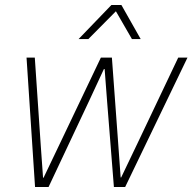

<svg xmlns="http://www.w3.org/2000/svg" viewBox="-20 -747 769 767"><path d="M120 0 86 -517H119L143 -163L152 -37H154L219 -173L383 -517H427L451 -190L462 -38H464L530 -176L692 -517H729L480 0H435L408 -340L398 -471H395L336 -344L174 0ZM294 -591 425 -727H465L542 -591H507L443 -702L333 -591Z"/></svg>

Font: Mona Sans
Style: Italic
Weight: 200
Italic angle: -11.6951°
Designer: Deni Anggara
Foundry: GitHub
Version: Version 2.000